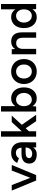

<svg xmlns="http://www.w3.org/2000/svg" viewBox="1560 -2320 772 3933"><g transform="rotate(-90 1946.5 -354.0)"><path d="M8 -500H122L270 -120L419 -500H533L326 0H215Z M891 -62Q849 12 750 12Q661 12 611.5 -28Q562 -68 562 -141Q562 -218 613.5 -259Q665 -300 760 -300H888Q876 -415 782 -415Q708 -415 672 -353L575 -388Q601 -443 652.5 -477.5Q704 -512 782 -512Q890 -512 945 -450Q1000 -388 999 -274L996 0H894ZM764 -81Q819 -81 854.5 -117.5Q890 -154 890 -207V-216H795Q730 -216 702 -197.5Q674 -179 674 -144Q674 -115 697.5 -98Q721 -81 764 -81Z M1113 -720H1223V-295L1411 -500H1544L1356 -293L1561 0H1430L1285 -215L1223 -147V0H1113Z M1628 -720H1738V-426Q1765 -468 1805 -490Q1845 -512 1896 -512Q1963 -512 2014.5 -479.5Q2066 -447 2094 -387.5Q2122 -328 2122 -250Q2122 -172 2094 -112.5Q2066 -53 2014.5 -20.5Q1963 12 1896 12Q1844 12 1804 -10.5Q1764 -33 1737 -76L1732 0H1628ZM1869 -89Q1930 -89 1969 -134Q2008 -179 2009 -250Q2008 -321 1969.5 -366Q1931 -411 1870 -411Q1812 -411 1775 -366Q1738 -321 1738 -250Q1738 -179 1774.5 -134Q1811 -89 1869 -89Z M2192 -250Q2192 -326 2224.5 -385.5Q2257 -445 2315 -478.5Q2373 -512 2447 -512Q2522 -512 2580 -478.5Q2638 -445 2670.5 -385.5Q2703 -326 2703 -250Q2703 -174 2670.5 -114.5Q2638 -55 2580.5 -21.5Q2523 12 2449 12Q2374 12 2315.5 -21.5Q2257 -55 2224.5 -114.5Q2192 -174 2192 -250ZM2449 -89Q2511 -89 2551 -134Q2591 -179 2591 -250Q2591 -321 2550.5 -366Q2510 -411 2447 -411Q2384 -411 2344 -366Q2304 -321 2304 -250Q2304 -179 2344.5 -134Q2385 -89 2449 -89Z M2801 -500H2904L2909 -432Q2934 -471 2972.5 -491.5Q3011 -512 3060 -512Q3152 -512 3201.5 -456Q3251 -400 3250 -282V0H3140V-256Q3140 -342 3111 -375.5Q3082 -409 3028 -409Q2977 -409 2946.5 -377Q2916 -345 2911 -285V0H2801Z M3722 -75Q3695 -33 3655 -10.5Q3615 12 3563 12Q3496 12 3444.5 -20.5Q3393 -53 3365 -112.5Q3337 -172 3337 -250Q3337 -328 3365 -387.5Q3393 -447 3444.5 -479.5Q3496 -512 3563 -512Q3614 -512 3654 -490Q3694 -468 3721 -426V-720H3831V0H3726ZM3590 -89Q3648 -89 3684.5 -134Q3721 -179 3721 -250Q3721 -321 3684 -366Q3647 -411 3589 -411Q3528 -411 3489.5 -366Q3451 -321 3450 -250Q3451 -179 3490 -134Q3529 -89 3590 -89Z"/></g></svg>

Font: Oak Sans SemiBold
Style: Regular
Weight: 600
Designer: Erik Kennedy, Walven
Foundry: Erik Kennedy, Walven
Version: Version 1.000